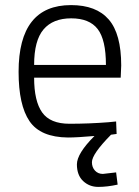

<svg xmlns="http://www.w3.org/2000/svg" viewBox="-20 -530 544 754"><path d="M341 107Q341 127 353 140Q365 153 384 153L436 147L442 195Q401 204 366 204Q331 204 306.5 181Q282 158 282 115.5Q282 73 351 4Q283 10 247 10Q139 9 96 -54Q53 -117 53 -248Q53 -510 259 -510Q358 -510 407 -453.5Q456 -397 456 -273L454 -225H114Q114 -133 145.5 -88.5Q177 -44 253 -44Q330 -44 406 -50L436 -53L438 -4Q428 -3 416 -1Q341 75 341 107ZM114 -275H396Q396 -374 363.5 -416Q331 -458 259.5 -458Q188 -458 151 -414.5Q114 -371 114 -275Z"/></svg>

Font: Titillium Web[RUS by Daymarius]
Style: Regular
Weight: 300
Designer: Cyrillization by Daymarius
Foundry: Cyrillization by Daymarius
Version: Version 1.002 September 12, 2018